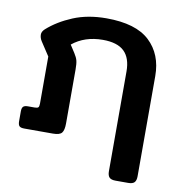

<svg xmlns="http://www.w3.org/2000/svg" viewBox="-79 -614 801 844"><g transform="rotate(10 322.0 -192.0)"><path d="M456 120V-325Q456 -385 425.5 -414.5Q395 -444 330 -444Q249 -444 194 -399L216 -365Q227 -348 230.5 -334.5Q234 -321 234 -295V-54Q234 -24 224.5 -12Q215 0 185 0H57Q41 0 35 -6Q29 -12 29 -28V-72Q29 -87 35 -93Q41 -99 56 -99H86Q98 -99 102 -103Q106 -107 106 -120V-330L66 -391Q57 -405 57 -420Q57 -433 70 -445Q116 -486 181 -513Q246 -540 329 -540Q461 -540 522.5 -482Q584 -424 584 -327V120Q584 139 576 147.5Q568 156 548 156H492Q472 156 464 147.5Q456 139 456 120Z"/></g></svg>

Font: Mitr
Style: Regular
Weight: 400
Designer: Thanarat Vachiruckul
Foundry: Cadson Demak
Version: Version 1.002